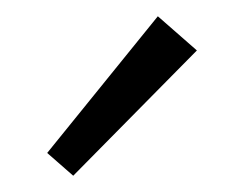

<svg xmlns="http://www.w3.org/2000/svg" viewBox="-20 -716 308 236"><path d="M70 -500 38 -528 174 -696 222 -654Z"/></svg>

Font: EauTestInfant
Style: Regular
Weight: 400
Designer: Christian Thalmann (Catharsis Fonts)
Version: Version 0.001;PS 000.001;hotconv 1.0.88;makeotf.lib2.5.64775